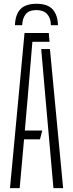

<svg xmlns="http://www.w3.org/2000/svg" viewBox="-20 -970 377 990"><path d="M168.5 -950.5Q224.5 -950.5 250.8 -922.5Q277 -894.5 279 -840H242.5Q242 -876.5 223.2 -897.2Q204.5 -918 168.5 -918Q128.5 -918 112 -896.2Q95.5 -874.5 94.5 -840H57Q59 -895 85.5 -922.8Q112 -950.5 168.5 -950.5ZM31.5 0 106.5 -800H231.5L235.5 -754.5H147L122.5 -462.5L108 -297H198L186 -251.5H104L81.5 0ZM255.5 0 214.5 -464.5 192.5 -717H237.5L305.5 0Z"/></svg>

Font: Big Shoulders Stencil Text Thin ExtraLight
Style: Regular
Weight: 250
Version: Version 2.001